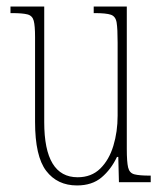

<svg xmlns="http://www.w3.org/2000/svg" viewBox="-20 -556 498 586"><path d="M215 10Q155 10 121 -34.5Q87 -79 87 -184V-443Q87 -477 83 -492.5Q79 -508 64 -512Q49 -516 16 -516H12V-536H115V-183Q115 -15 217 -15Q259 -15 286 -41.5Q313 -68 326 -111Q339 -154 339 -203V-426Q339 -468 336 -487Q333 -506 318.5 -511Q304 -516 269 -516H266V-536H367V-101Q367 -62 371 -45Q375 -28 390 -24Q405 -20 438 -20H440V0H343L341 -77H337Q319 -39 290 -14.5Q261 10 215 10Z"/></svg>

Font: Noto Serif Thai ExtraCondensed Thin
Style: Regular
Weight: 100
Width: 2
Designer: Monotype Design Team
Foundry: Monotype Imaging Inc.
Version: Version 2.001; ttfautohint (v1.8.4.7-5d5b)